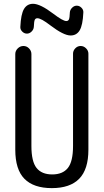

<svg xmlns="http://www.w3.org/2000/svg" viewBox="-20 -970 540 1000"><path d="M343.8 -905.3Q344.7 -918.9 355.5 -929.7Q366.2 -940.4 379.9 -940.4Q393.6 -940.4 404.3 -929.7Q415 -918.9 414.1 -905.3Q411.1 -838.9 395 -812Q378.9 -785.2 347.7 -785.2Q311.5 -785.2 242.2 -837.9Q194.3 -875 174.8 -875Q165 -875 161.1 -866.7Q157.2 -858.4 156.2 -830.1Q155.3 -816.4 144.5 -805.7Q133.8 -794.9 120.1 -794.9Q106.4 -794.9 95.7 -805.7Q85 -816.4 85.9 -830.1Q88.9 -896.5 105 -923.3Q121.1 -950.2 152.3 -950.2Q189.5 -950.2 257.8 -898.4Q307.6 -860.4 325.2 -860.4Q335 -860.4 338.9 -868.7Q342.8 -877 343.8 -905.3ZM59.6 -190.4V-688.5Q59.6 -705.1 72.3 -717.8Q85 -730.5 102.1 -730.5Q119.1 -730.5 131.3 -717.8Q143.6 -705.1 143.6 -688.5V-210Q143.6 -128.9 170.4 -95.2Q197.3 -61.5 252 -61.5Q306.6 -61.5 333.5 -95.2Q360.4 -128.9 360.4 -210V-690.4Q360.4 -706.1 372.1 -718.3Q383.8 -730.5 399.9 -730.5Q416 -730.5 428.2 -718.3Q440.4 -706.1 440.4 -690.4V-190.4Q440.4 -87.9 392.6 -39.1Q344.7 9.8 250 9.8Q155.3 9.8 107.4 -38.6Q59.6 -86.9 59.6 -190.4Z"/></svg>

Font: Rounded Mgen+ 1m regular
Style: Regular
Weight: 400
Designer: [Source Han Sans]
Ryoko NISHIZUKA  (kana & ideographs); Paul D. Hunt (Latin, Greek & Cyrillic); Wenlong ZHANG  (bopomofo
Version: Version 1.059.20150602